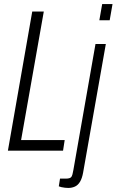

<svg xmlns="http://www.w3.org/2000/svg" viewBox="-20 -743 575 947"><path d="M19 0 139 -686H196L84 -52H299L291 0ZM470 -643 484 -723H535L521 -643ZM317 184Q310 184 300.5 183Q291 182 282.5 180Q274 178 270 176L276 138H305Q326 138 332 129.5Q338 121 342 95L451 -526H502L390 108Q385 136 375 153Q365 170 350 177Q335 184 317 184Z"/></svg>

Font: Archivo ExtraCondensed ExtraLight
Style: Italic
Weight: 250
Width: 2
Italic angle: -10°
Designer: Hector Gatti
Foundry: Omnibus-Type
Version: Version 2.001